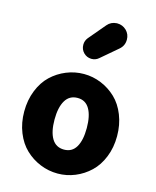

<svg xmlns="http://www.w3.org/2000/svg" viewBox="-134 -1007 905 1112"><g transform="rotate(15 318.5 -451.0)"><path d="M319.3 13.7Q264.6 13.7 214.4 -6.8Q164.1 -27.3 125 -64.5Q85.9 -101.6 63 -158.7Q40 -215.8 40 -284.2Q40 -352.5 63 -410.2Q85.9 -467.8 125 -504.9Q164.1 -542 214.4 -562.5Q264.6 -583 319.3 -583Q373 -583 422.9 -562.5Q472.7 -542 511.7 -504.9Q550.8 -467.8 573.7 -410.2Q596.7 -352.5 596.7 -284.2Q596.7 -215.8 573.7 -158.7Q550.8 -101.6 511.7 -64.5Q472.7 -27.3 422.9 -6.8Q373 13.7 319.3 13.7ZM319.3 -129.9Q367.2 -129.9 391.1 -170.4Q415 -210.9 415 -284.2Q415 -357.4 391.1 -398.4Q367.2 -439.5 319.3 -439.5Q270.5 -439.5 246.1 -398.4Q221.7 -357.4 221.7 -284.2Q221.7 -210.9 246.1 -170.4Q270.5 -129.9 319.3 -129.9ZM380.9 -695.3Q362.3 -678.7 337.9 -678.7Q335.9 -678.7 335 -678.7Q308.6 -679.7 290 -698.2Q270.5 -717.8 270.5 -746.1Q270.5 -769.5 285.2 -788.1L370.1 -888.7Q391.6 -914.1 425.8 -916Q427.7 -916 429.7 -916Q460.9 -916 484.4 -893.6Q506.8 -871.1 506.8 -838.9Q506.8 -802.7 479.5 -779.3Z"/></g></svg>

Font: Gen Jyuu GothicX Heavy
Style: Bold
Weight: 900
Designer: [Source Han Sans]
Ryoko NISHIZUKA  (kana & ideographs); Paul D. Hunt (Latin, Greek & Cyrillic); Wenlong ZHANG  (bopomofo
Version: Version 1.002.20150607